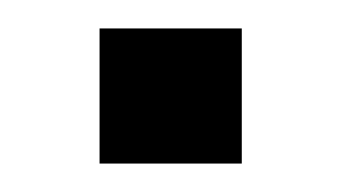

<svg xmlns="http://www.w3.org/2000/svg" viewBox="-20 -115 240 135"><path d="M50 0V-95H150V0Z"/></svg>

Font: TASA Orbiter Display
Style: Regular
Weight: 400
Designer: Weizhong Zhang
Version: Version 1.000;Glyphs 3.1.2 (3151)